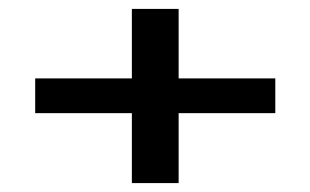

<svg xmlns="http://www.w3.org/2000/svg" viewBox="-20 -526 696 431"><path d="M598 -350V-272H381V-115H276V-272H59V-350H276V-506H381V-350Z"/></svg>

Font: Sarpanch Medium
Style: Regular
Weight: 500
Designer: Manushi Parikh (Devanagari and Latin), Jyotish Sonowal (Devanagari)
Foundry: Indian Type Foundry
Version: Version 2.004;PS 1.0;hotconv 1.0.78;makeotf.lib2.5.61930; tt